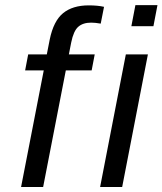

<svg xmlns="http://www.w3.org/2000/svg" viewBox="-20 -745 647 765"><path d="M242.2 -464.4 151.9 0H64L154.3 -464.4H80.1L92.3 -528.3H166.5L178.2 -587.9Q193.4 -661.6 231.4 -692.6Q269.5 -723.6 333.5 -723.6Q369.1 -723.6 394.5 -717.8L381.3 -650.9Q359.4 -654.8 343.3 -654.8Q310.5 -654.8 291.7 -638.2Q272.9 -621.6 263.7 -575.7L254.4 -528.3H357.4L345.2 -464.4ZM503.4 -640.6 519.5 -724.6H607.4L591.3 -640.6ZM378.9 0 481.4 -528.3H569.3L466.8 0Z"/></svg>

Font: Liberation Mono
Style: Italic
Weight: 400
Italic angle: -12°
Monospace: yes
Designer: Steve Matteson
Foundry: Ascender Corporation
Version: Version 2.1.5